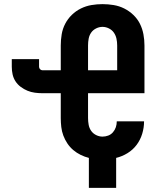

<svg xmlns="http://www.w3.org/2000/svg" viewBox="-20 -763 719 929"><path d="M410 146V1Q390 -4 370.5 -13.5Q351 -23 334.5 -37Q318 -51 306 -69Q294 -87 286.5 -107Q279 -127 276.5 -148.5Q274 -170 274 -192V-312H185Q167 -312 148.5 -314.5Q130 -317 113 -324Q96 -331 80.5 -342.5Q65 -354 55 -369.5Q45 -385 41 -403Q37 -421 37 -440V-477H169V-440Q169 -433 174 -428Q179 -423 185 -423H274V-543Q274 -570 278.5 -597Q283 -624 295.5 -648Q308 -672 327.5 -691Q347 -710 371.5 -722Q396 -734 422.5 -738.5Q449 -743 476 -743Q503 -743 530 -738.5Q557 -734 581 -722Q605 -710 625 -691Q645 -672 657 -648Q669 -624 674 -597Q679 -570 679 -543V-312H406V-192Q406 -175 409 -159Q412 -143 421 -130Q430 -117 445 -109.5Q460 -102 476 -102Q490 -102 503.5 -107Q517 -112 526.5 -123Q536 -134 540.5 -147.5Q545 -161 545 -176H677V-175Q677 -145 668 -115.5Q659 -86 641 -62Q623 -38 597 -22Q571 -6 542 1V146ZM406 -423H547V-543Q547 -560 543.5 -576Q540 -592 531 -605Q522 -618 507 -625.5Q492 -633 476 -633Q460 -633 445 -625.5Q430 -618 421 -605Q412 -592 409 -576Q406 -560 406 -543Z"/></svg>

Font: Iosevka Aile Extrabold
Style: Regular
Weight: 800
Designer: Belleve Invis
Foundry: Belleve Invis
Version: Version 27.3.5; ttfautohint (v1.8.4)